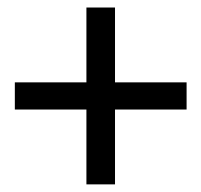

<svg xmlns="http://www.w3.org/2000/svg" viewBox="-20 -561 536 511"><path d="M210 -269.5H19.5V-341.8H210V-541H286.1V-341.8H476.6V-269.5H286.1V-70.3H210Z"/></svg>

Font: Reddit Sans Chocolate
Style: Regular
Weight: 400
Designer: Stephen Hutchings
Foundry: Reddit
Version: Version 1.013